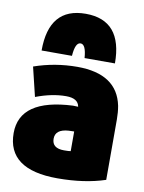

<svg xmlns="http://www.w3.org/2000/svg" viewBox="-94 -901 740 990"><g transform="rotate(10 276.5 -405.5)"><path d="M466 -610H307Q302 -681 274 -681Q246 -681 241 -610H82Q82 -836 274 -836Q466 -836 466 -610ZM526 -11Q418 25 276 25Q14 25 14 -166Q14 -345 291 -358Q310 -358 318 -357Q311 -400 248 -400Q174 -400 90 -368L53 -521Q162 -559 279 -559Q487 -559 520 -398Q526 -365 526 -327ZM320 -125V-228Q299 -228 290 -227Q222 -222 222 -173Q222 -123 285 -123Q313 -123 320 -125Z"/></g></svg>

Font: Repo
Style: ExtraBlack
Weight: 1000
Designer: Stefan Peev
Foundry: Context Ltd
Version: Version 001.000